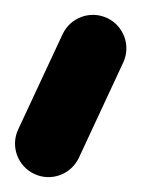

<svg xmlns="http://www.w3.org/2000/svg" viewBox="-77 -105 190 258"><path d="M7.1 -59C-12.8 -16.4 -32.7 26.3 -52.6 69C-63.1 91.5 -53.4 118.3 -30.8 128.8C-8.3 139.3 18.4 129.5 29 107C48.8 64.4 68.7 21.7 88.6 -21C99.1 -43.5 89.4 -70.3 66.9 -80.8C44.3 -91.3 17.6 -81.5 7.1 -59Z"/></svg>

Font: FRB American Cursive Guidelines Arrows Black
Style: Bold Italic
Weight: 900
Italic angle: -25°
Version: Version 2.0;Modular Font Editor K font №1